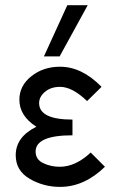

<svg xmlns="http://www.w3.org/2000/svg" viewBox="-20 -714 470 745"><path d="M41 -111.8Q41 -182.6 121.1 -222.2Q55.2 -264.2 55.2 -327.1Q55.2 -381.3 101.6 -418.2Q147.9 -455.1 212.9 -455.1Q297.9 -455.1 374 -377L317.9 -321.8Q260.7 -377 212.9 -377Q177.7 -377 154.8 -357.9Q131.8 -338.9 131.8 -314Q131.8 -250 261.2 -250V-189Q118.2 -189 118.2 -126Q118.2 -95.2 147.5 -81.1Q176.8 -66.9 211.9 -66.9Q272.9 -66.9 332 -122.1L387.2 -66.9Q307.1 11.2 212.9 11.2Q148.9 11.2 95 -20.3Q41 -51.8 41 -111.8ZM150.4 -495.1 241.2 -693.8H320.3L211.4 -495.1Z"/></svg>

Font: CMU Sans Serif
Style: Medium
Weight: 500
Version: Version 0.7.0